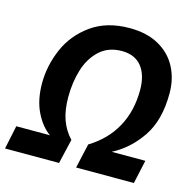

<svg xmlns="http://www.w3.org/2000/svg" viewBox="-127 -831 939 937"><g transform="rotate(15 342.5 -362.5)"><path d="M4 -119H174Q130 -150 100.5 -210.5Q71 -271 71 -355Q71 -443 107.5 -528Q144 -613 222 -669Q300 -725 416 -725Q502 -725 562.5 -691.5Q623 -658 654 -599.5Q685 -541 685 -467Q685 -332 628 -247.5Q571 -163 486 -119H656L630 0H338L366 -124Q453 -177 497.5 -258.5Q542 -340 542 -445Q542 -522 507.5 -564.5Q473 -607 408 -607Q339 -607 295 -566Q251 -525 231.5 -461Q212 -397 212 -323Q212 -257 229 -209Q246 -161 281 -124L252 0H-21Z"/></g></svg>

Font: Noto Sans Display
Style: Bold Italic
Weight: 700
Italic angle: -12°
Designer: Monotype Design team
Foundry: Monotype Imaging Inc.
Version: Version 1.000